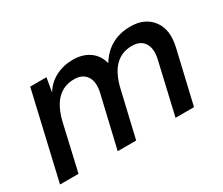

<svg xmlns="http://www.w3.org/2000/svg" viewBox="-92 -737 1119 963"><g transform="rotate(-30 467.0 -255.0)"><path d="M724 -510Q806 -510 848.5 -454Q891 -398 869 -304L798 0H691L760 -298Q773 -356 751.5 -389Q730 -422 681 -422Q562 -422 525 -265L463 0H356L426 -298Q439 -356 417 -389Q395 -422 346 -422Q227 -422 190 -265L129 0H22L138 -500H232L218 -419Q244 -463 289.5 -486.5Q335 -510 390 -510Q446 -510 484.5 -483Q523 -456 536 -406Q599 -510 724 -510Z"/></g></svg>

Font: Elaine Sans Medium
Style: Italic
Weight: 500
Italic angle: -13°
Designer: Wei Huang
Foundry: Wei Huang
Version: Version 2.001;December 24, 2019;FontCreator 12.0.0.2547 64-b